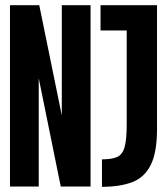

<svg xmlns="http://www.w3.org/2000/svg" viewBox="-20 -720 640 741"><path d="M18.5 0V-700H131.5L218.5 -274.5V-700H329.5V0H214.5L129.5 -418V0ZM373.5 1V-105Q410.5 -105 431.2 -113.8Q452 -122.5 460.5 -151Q469 -179.5 469 -239.5V-602.5H368V-700H586V-222.5Q586 -131 561.5 -82.8Q537 -34.5 489.8 -16.8Q442.5 1 373.5 1Z"/></svg>

Font: Trispace Condensed SemiBold
Style: Regular
Weight: 600
Width: 3
Designer: Tyler Finck
Foundry: Etcetera Type Company
Version: Version 1.210; ttfautohint (v1.8.3)